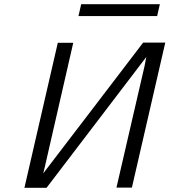

<svg xmlns="http://www.w3.org/2000/svg" viewBox="-20 -900 812 920"><path d="M356 -823 369 -880H746L733 -823ZM97 0 257 -695H331L197 -110Q197 -109 196 -104.5Q195 -100 194 -97L187 -69Q228 -123 422.5 -377Q617 -631 666 -696H772L612 -1H538L673 -585Q675 -592 676 -601L681 -627L203 0Z"/></svg>

Font: Coval
Style: ExtraLight Italic
Weight: 200
Foundry: Context Ltd
Version: Version 001.000